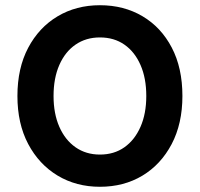

<svg xmlns="http://www.w3.org/2000/svg" viewBox="-20 -705 765 735"><path d="M362.5 10Q271.7 10 200.4 -32.9Q129.2 -75.8 87.9 -153.8Q46.7 -231.7 46.7 -337.5Q46.7 -444.2 87.9 -522.1Q129.2 -600 200.4 -642.5Q271.7 -685 362.5 -685Q454.2 -685 525.4 -642.9Q596.7 -600.8 637.5 -522.9Q678.3 -445 678.3 -337.5Q678.3 -231.7 637.1 -153.3Q595.8 -75 525 -32.5Q454.2 10 362.5 10ZM362.5 -113.3Q416.7 -113.3 456.2 -141.2Q495.8 -169.2 517.9 -219.6Q540 -270 540 -337.5Q540 -405.8 517.9 -456.2Q495.8 -506.7 456.2 -534.2Q416.7 -561.7 362.5 -561.7Q309.2 -561.7 269.2 -534.2Q229.2 -506.7 207.1 -456.2Q185 -405.8 185 -337.5Q185 -270 207.1 -219.6Q229.2 -169.2 269.2 -141.2Q309.2 -113.3 362.5 -113.3Z"/></svg>

Font: Funnel Sans Light
Style: Bold
Weight: 700
Version: Version 1.000